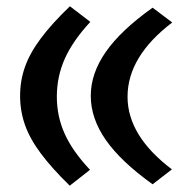

<svg xmlns="http://www.w3.org/2000/svg" viewBox="-20 -571 602 602"><path d="M199.2 -551.3 263.2 -502.4Q208.5 -443.4 183.3 -387.2Q158.2 -331.1 158.2 -267.6Q158.2 -206.1 182.9 -151.4Q207.5 -96.7 262.2 -38.6L198.7 11.2Q142.6 -43.5 108.2 -89.6Q73.7 -135.7 58.3 -179.4Q43 -223.1 43 -270.5Q43 -317.9 58.3 -361.3Q73.7 -404.8 108.2 -450.9Q142.6 -497.1 199.2 -551.3ZM458.5 -546.9 520 -500.5Q379.9 -394 379.9 -267.6Q379.9 -145 519 -40L458.5 6.8Q358.9 -64.5 311.8 -132.1Q264.6 -199.7 264.6 -270.5Q264.6 -340.8 311.8 -408.4Q358.9 -476.1 458.5 -546.9Z"/></svg>

Font: Pinar-DS3-FD Bold
Style: Regular
Weight: 700
Designer: Amin Abedi
Version: Version 3.000